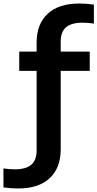

<svg xmlns="http://www.w3.org/2000/svg" viewBox="-94 -838 552 1088"><path d="M9 230Q-33.5 230 -74.5 224V116.5Q-55.5 119 -41 120.2Q-26.5 121.5 -10.5 121.5Q53 121.5 83.2 95.5Q113.5 69.5 113.5 14V-436.5H15V-545.5H113.5V-596Q113.5 -701.5 176 -759.8Q238.5 -818 354.5 -818Q397 -818 438 -812V-704.5Q419 -707 404.5 -708.2Q390 -709.5 374.5 -709.5Q310.5 -709.5 280.2 -683.5Q250 -657.5 250 -602V-545.5H414.5V-436.5H250V8Q250 113.5 187.5 171.8Q125 230 9 230Z"/></svg>

Font: Encode Sans SemiExpanded SemiExpanded SemiBold
Style: Regular
Weight: 600
Width: 6
Designer: Multiple Designers
Foundry: Impallari Type
Version: Version 3.000; ttfautohint (v1.8.3) -l 8 -r 50 -G 200 -x 14 